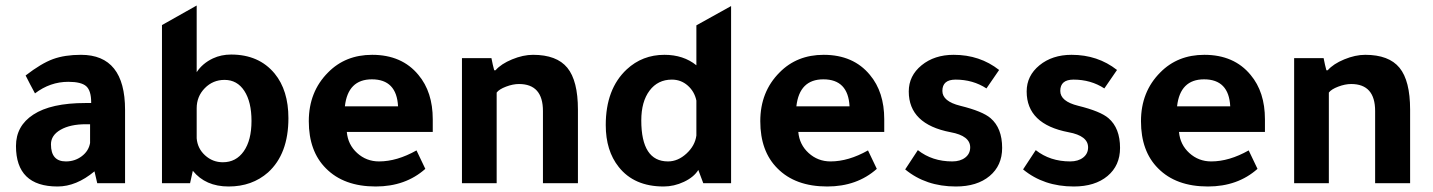

<svg xmlns="http://www.w3.org/2000/svg" viewBox="-20 -665 5202 697"><path d="M434 0H333L323 -43Q257 12 189 12Q38 12 38 -135Q38 -208 101 -249Q165 -291 290 -291H311V-293Q311 -336 293 -352Q275 -368 228 -368Q162 -368 107 -326Q89 -359 73 -391Q130 -435 172.5 -450.5Q215 -466 274 -466Q434 -466 434 -266ZM307 -214H292Q235 -214 200 -194Q165 -174 165 -141Q165 -79 219 -79Q252 -79 277 -98Q302 -117 307 -146Z M670 0H568V-574L694 -645V-403Q715 -435 753 -453Q783 -467 819 -467Q920 -467 977 -398Q1027 -337 1027 -236Q1027 -106 953 -39Q895 12 810 12Q726 12 680 -45ZM694 -272V-163Q697 -126 724.5 -101Q752 -76 789 -76Q837 -76 865 -116Q893 -156 893 -226Q893 -295 867 -335Q841 -375 795 -375Q753 -375 723.5 -345Q694 -315 694 -272Z M1551 -186H1239Q1243 -140 1276.5 -109.5Q1310 -79 1356 -79Q1421 -79 1492 -119L1524 -52Q1452 12 1344 12Q1228 12 1163 -54Q1101 -116 1101 -225Q1101 -332 1171 -402Q1234 -466 1331 -466Q1439 -466 1499 -393Q1551 -331 1551 -232ZM1232 -279H1425Q1420 -377 1330 -377Q1243 -377 1232 -279Z M1779 -410Q1799 -433 1839 -449.5Q1879 -466 1915 -466Q2001 -466 2039.5 -419Q2078 -372 2078 -267V0H1951V-262Q1951 -360 1864 -360Q1842 -360 1817 -350.5Q1792 -341 1783 -329V0H1657V-454H1764Q1769 -428 1774 -410Z M2533 0 2515 -48Q2499 -22 2463 -5Q2427 12 2389 12Q2282 12 2226 -59Q2179 -118 2179 -211Q2179 -342 2255 -413Q2312 -466 2392 -466Q2461 -466 2508 -428V-573L2634 -643V0ZM2508 -173V-300Q2501 -333 2476.5 -354.5Q2452 -376 2419 -376Q2368 -376 2338 -336Q2308 -296 2308 -228Q2308 -79 2405 -79Q2441 -79 2472 -107.5Q2503 -136 2508 -173Z M3190 -186H2878Q2882 -140 2915.5 -109.5Q2949 -79 2995 -79Q3060 -79 3131 -119L3163 -52Q3091 12 2983 12Q2867 12 2802 -54Q2740 -116 2740 -225Q2740 -332 2810 -402Q2873 -466 2970 -466Q3078 -466 3138 -393Q3190 -331 3190 -232ZM2871 -279H3064Q3059 -377 2969 -377Q2882 -377 2871 -279Z M3561 -344Q3512 -376 3449 -376Q3401 -376 3401 -335Q3401 -297 3466 -281Q3547 -261 3576 -236Q3618 -200 3618 -128Q3618 -64 3572.5 -26Q3527 12 3450 12Q3341 12 3266 -50L3312 -120Q3364 -79 3437 -79Q3466 -79 3484 -93Q3502 -107 3502 -130Q3502 -172 3431 -185Q3279 -214 3279 -333Q3279 -390 3325.5 -428Q3372 -466 3442 -466Q3537 -466 3607 -411Z M3989 -344Q3940 -376 3877 -376Q3829 -376 3829 -335Q3829 -297 3894 -281Q3975 -261 4004 -236Q4046 -200 4046 -128Q4046 -64 4000.5 -26Q3955 12 3878 12Q3769 12 3694 -50L3740 -120Q3792 -79 3865 -79Q3894 -79 3912 -93Q3930 -107 3930 -130Q3930 -172 3859 -185Q3707 -214 3707 -333Q3707 -390 3753.5 -428Q3800 -466 3870 -466Q3965 -466 4035 -411Z M4572 -186H4260Q4264 -140 4297.5 -109.5Q4331 -79 4377 -79Q4442 -79 4513 -119L4545 -52Q4473 12 4365 12Q4249 12 4184 -54Q4122 -116 4122 -225Q4122 -332 4192 -402Q4255 -466 4352 -466Q4460 -466 4520 -393Q4572 -331 4572 -232ZM4253 -279H4446Q4441 -377 4351 -377Q4264 -377 4253 -279Z M4800 -410Q4820 -433 4860 -449.5Q4900 -466 4936 -466Q5022 -466 5060.5 -419Q5099 -372 5099 -267V0H4972V-262Q4972 -360 4885 -360Q4863 -360 4838 -350.5Q4813 -341 4804 -329V0H4678V-454H4785Q4790 -428 4795 -410Z"/></svg>

Font: Tajawal
Style: Bold
Weight: 700
Designer: Boutros Fonts
Foundry: Created by Boutros International 2017
Version: Version 1.700